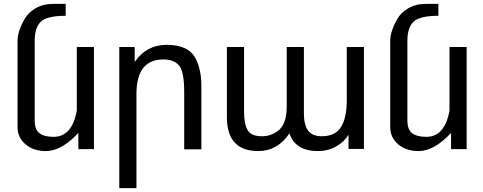

<svg xmlns="http://www.w3.org/2000/svg" viewBox="-20 -765 2479 985"><path d="M255 -63Q350 -63 374 -198V-524H462V0H382V-83Q295 10 216 10Q151 10 110.5 -25Q70 -60 70 -112V-556Q70 -604 106 -667Q124 -700 162.5 -722.5Q201 -745 252 -745H317V-684Q222 -684 190 -654Q158 -624 158 -556V-148Q158 -100 182.5 -81.5Q207 -63 255 -63Z M818 -460Q680 -460 680 -283V200H592V-524H671V-447Q731 -535 836 -535Q948 -535 984 -464Q1013 -407 1013 -326V1H925V-293Q925 -393 901 -426Q875 -460 818 -460Z M1631 -66Q1700 -66 1729.5 -113.5Q1759 -161 1759 -251V-524H1847V-1H1768V-74Q1747 -38 1705 -14Q1663 10 1611 10Q1495 10 1465 -81Q1404 10 1305 10Q1144 10 1144 -164V-524H1232V-193Q1232 -130 1250 -98Q1268 -66 1324 -66Q1369 -66 1405 -93Q1451 -126 1451 -219V-524H1539V-183Q1539 -126 1560 -96Q1581 -66 1631 -66Z M2167 -63Q2262 -63 2286 -198V-524H2374V0H2294V-83Q2207 10 2128 10Q2063 10 2022.5 -25Q1982 -60 1982 -112V-556Q1982 -604 2018 -667Q2036 -700 2074.5 -722.5Q2113 -745 2164 -745H2229V-684Q2134 -684 2102 -654Q2070 -624 2070 -556V-148Q2070 -100 2094.5 -81.5Q2119 -63 2167 -63Z"/></svg>

Font: Autonym
Style: Regular
Weight: 500
Version: Version 1.0.20131126